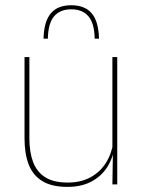

<svg xmlns="http://www.w3.org/2000/svg" viewBox="-20 -703 548 732"><path d="M92 -485.5V-175.5Q92 -123 106.2 -85.2Q120.5 -47.5 152.5 -27.2Q184.5 -7 238 -7Q288 -7 324.5 -26.8Q361 -46.5 383.2 -81.2Q405.5 -116 412 -160.5L421 -141.5H415.5Q411 -101 389.2 -66.5Q367.5 -32 329.2 -11.2Q291 9.5 237 9.5Q177 9.5 141 -12.8Q105 -35 89.2 -76.2Q73.5 -117.5 73.5 -174.5V-485.5ZM427 -485.5V0H408.5L410.5 -127H408.5V-485.5ZM251.5 -683Q304 -683 330 -651.8Q356 -620.5 357.5 -555.5H341Q340 -614 317.2 -640.8Q294.5 -667.5 251.5 -667.5Q209 -667.5 186.2 -640.8Q163.5 -614 162.5 -555.5H146Q147.5 -620.5 173.5 -651.8Q199.5 -683 251.5 -683Z"/></svg>

Font: Anek Latin Medium Thin
Style: Regular
Weight: 250
Version: Version 1.003